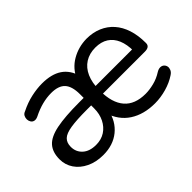

<svg xmlns="http://www.w3.org/2000/svg" viewBox="-79 -759 1031 1031"><g transform="rotate(-45 436.0 -244.0)"><path d="M240 9Q186 9 144.5 -11Q103 -31 80 -65Q57 -99 57 -141Q57 -195 84.5 -226Q112 -257 176 -270Q240 -283 349 -283H394V-226H349Q272 -226 227.5 -219Q183 -212 165 -194.5Q147 -177 147 -146Q147 -107 174.5 -82Q202 -57 251 -57Q291 -57 320 -76Q349 -95 365.5 -128Q382 -161 382 -203V-311Q382 -371 357 -398Q332 -425 277 -425Q243 -425 208 -416Q173 -407 135 -388Q120 -381 108.5 -383.5Q97 -386 91 -395.5Q85 -405 84.5 -416.5Q84 -428 89.5 -439Q95 -450 109 -455Q153 -477 196.5 -486.5Q240 -496 278 -496Q350 -496 393 -467Q436 -438 452 -379H427Q452 -436 503.5 -466Q555 -496 617 -497Q665 -497 704 -480.5Q743 -464 770.5 -433Q798 -402 812.5 -357.5Q827 -313 827 -257V-254Q827 -240 817.5 -233Q808 -226 790 -226H462V-283H765L750 -270Q750 -321 735 -356.5Q720 -392 690.5 -411Q661 -430 617 -430Q572 -430 539 -409Q506 -388 488.5 -348.5Q471 -309 471 -254V-247Q471 -157 511.5 -110Q552 -63 633 -63Q662 -63 696.5 -71.5Q731 -80 762 -100Q777 -109 789.5 -108.5Q802 -108 810 -100.5Q818 -93 820 -82.5Q822 -72 817 -60Q812 -48 798 -39Q764 -16 719.5 -3.5Q675 9 633 9Q548 9 489.5 -29Q431 -67 408 -142H429Q415 -72 365 -31.5Q315 9 240 9Z"/></g></svg>

Font: Nunito Medium
Style: Regular
Weight: 500
Designer: Vernon Adams
Foundry: Vernon Adams
Version: Version 3.602